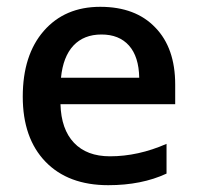

<svg xmlns="http://www.w3.org/2000/svg" viewBox="-20 -532 577 561"><path d="M158.2 -304.9H386.8Q385.7 -366.5 356.9 -398.9Q328.1 -431.2 276.5 -431.2Q225 -431.2 194.6 -398.9Q164.3 -366.5 158.2 -304.9ZM296.3 9.1Q179 9.1 112.7 -59.7Q46.5 -128.4 46.5 -249.7Q46.5 -371.1 107.9 -441.6Q169.4 -512.1 272.8 -512.1Q376.1 -512.1 433.8 -451.5Q491.9 -391.8 491.9 -285.1V-227.5H156.7Q158.7 -154.2 196.2 -114.8Q233.6 -75.3 301.3 -75.3Q383.7 -75.3 466.6 -111.7V-24.8Q393.8 9.1 296.3 9.1Z"/></svg>

Font: Khula Semibold
Style: Regular
Weight: 600
Designer: Erin McLaughlin, Steve Matteson
Version: Version 1.000;PS 1.0;hotconv 1.0.72;makeotf.lib2.5.5900; ttf